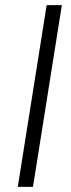

<svg xmlns="http://www.w3.org/2000/svg" viewBox="-20 -725 274 745"><path d="M49 0 161 -705H220L108 0Z"/></svg>

Font: Nunito Sans 10pt Condensed Light
Style: Italic
Weight: 300
Width: 3
Italic angle: -9°
Designer: Vernon Adams
Foundry: Vernon Adams
Version: Version 3.101;gftools[0.9.27]